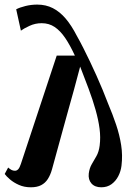

<svg xmlns="http://www.w3.org/2000/svg" viewBox="-34 -801 604 836"><path d="M57 -87.5 213 -559H292Q271 -604.5 249.8 -635.8Q228.5 -667 204 -683.5Q179.5 -700 147.5 -700Q119 -700 94 -688.2Q69 -676.5 57 -667.5L36.5 -760.5Q51.5 -768.5 76.8 -774.8Q102 -781 128 -781Q166 -781 196.2 -765.5Q226.5 -750 252 -720Q277.5 -690 300.5 -645Q315 -619.5 329.2 -591.2Q343.5 -563 357.8 -533Q372 -503 386 -472Q400 -441 412.8 -410Q425.5 -379 437 -349Q456.5 -303 471.5 -258.5Q486.5 -214 493.5 -169.5Q500.5 -125 495 -79.5Q492 -55 481 -33.8Q470 -12.5 451.5 1Q433 14.5 407 14.5Q379 14.5 364.2 -2.2Q349.5 -19 352.5 -45.5Q355.5 -69 365.5 -86Q375.5 -103 386 -121.5Q396.5 -140 400 -167.5Q404.5 -202.5 399.5 -240.8Q394.5 -279 382.2 -322.5Q370 -366 351.5 -415.5L315 -511L288 -410Q276.5 -368.5 264 -324Q251.5 -279.5 239.2 -234.2Q227 -189 215 -146Q203 -103 192.5 -64Q185.5 -39 174.2 -21.5Q163 -4 145.2 5.2Q127.5 14.5 100.5 14.5Q71.5 14.5 48.5 4.2Q25.5 -6 9.5 -19.8Q-6.5 -33.5 -13.5 -43.5L1.5 -71.5Q9.5 -64.5 16.2 -61Q23 -57.5 31 -57.5Q39 -57.5 45.2 -64Q51.5 -70.5 57 -87.5Z"/></svg>

Font: Merriweather 72pt
Style: Bold Italic
Weight: 700
Italic angle: -7.8°
Version: Version 2.101